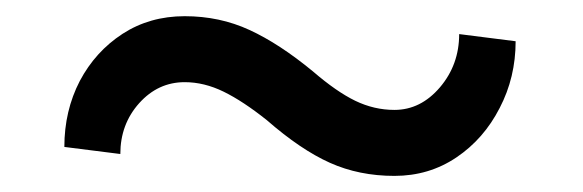

<svg xmlns="http://www.w3.org/2000/svg" viewBox="-20 -412 717 236"><path d="M464.8 -195.8Q421.4 -195.8 385.5 -211.9Q349.6 -228 308.1 -264.2Q278.8 -287.6 254.9 -299.3Q231 -311 207 -311Q174.3 -311 151.1 -285.2Q127.9 -259.3 127.9 -222.7L59.1 -231.4Q59.1 -275.9 78.1 -312.5Q97.2 -348.6 130.6 -370.4Q164.1 -392.1 207 -392.1Q250 -392.1 286.6 -375.2Q323.2 -358.4 364.7 -324.2Q393.6 -299.3 416.7 -288.1Q439.9 -276.9 464.8 -276.9Q497.1 -276.9 520.8 -304.7Q544.4 -332.5 544.4 -370.1L613.8 -361.3Q613.8 -316.9 594.2 -279.3Q574.7 -241.2 541 -218.5Q507.3 -195.8 464.8 -195.8Z"/></svg>

Font: Hanuman
Style: Regular
Weight: 400
Designer: Danh Hong
Foundry: Danh Hong
Version: Version 9.000